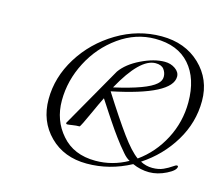

<svg xmlns="http://www.w3.org/2000/svg" viewBox="-123 -1045 1401 1227"><g transform="rotate(15 578.0 -431.0)"><path d="M584 -490Q798 -538 855 -590Q880 -612 880 -639Q880 -666 863.5 -688Q847 -710 808 -710Q705 -710 584 -490ZM880 -78Q917 -58 959 -58Q1001 -58 1031.5 -72Q1062 -86 1081.5 -100Q1101 -114 1108.5 -114Q1116 -114 1116 -108Q1116 -83 1059 -54.5Q1002 -26 946 -26Q890 -26 836 -50Q698 24 547 24Q396 24 301 -71Q206 -166 206 -311.5Q206 -457 288 -589Q370 -721 507.5 -803.5Q645 -886 801 -886Q957 -886 1056.5 -791Q1156 -696 1156 -553Q1156 -410 1080.5 -285Q1005 -160 880 -78ZM862 -734Q902 -734 932 -713Q962 -692 962 -662Q962 -542 576 -462Q675 -306 740.5 -216Q806 -126 854 -92Q955 -164 1014.5 -278Q1074 -392 1074 -522Q1074 -679 994.5 -769.5Q915 -860 766 -860Q638 -860 527.5 -781.5Q417 -703 354 -581Q290 -458 290 -325Q290 -194 371 -102Q452 -8 596 -8Q708 -8 808 -64Q785 -76 763 -102Q741 -128 727.5 -144.5Q714 -161 695.5 -186.5Q677 -212 664.5 -229.5Q652 -247 632.5 -276.5Q613 -306 602.5 -321.5Q592 -337 572.5 -367.5Q553 -398 546 -408Q524 -364 498 -306Q448 -195 442 -194Q420 -194 395.5 -190Q371 -186 362.5 -186Q354 -186 354 -194L582 -594Q623 -652 707.5 -693Q792 -734 862 -734Z"/></g></svg>

Font: Miama
Style: Regular
Weight: 400
Italic angle: 16.5°
Designer: Linus Romer
Foundry: Linus Romer
Version: 0.32